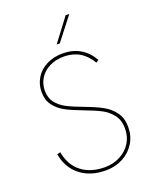

<svg xmlns="http://www.w3.org/2000/svg" viewBox="-164 -993 876 1091"><g transform="rotate(-20 274.0 -447.5)"><path d="M55 -175 75 -180Q89 -99 144.5 -56Q200 -13 285 -13Q336 -13 378 -35Q420 -57 443.5 -95Q467 -133 467 -181Q467 -232 441 -265Q415 -298 378 -317Q341 -336 274 -361Q215 -383 177.5 -403.5Q140 -424 116 -456.5Q92 -489 92 -537Q92 -584 115.5 -622Q139 -660 181.5 -681.5Q224 -703 279 -703Q339 -703 384 -676.5Q429 -650 458 -599L442 -588Q386 -684 279 -684Q230 -684 192 -665Q154 -646 133 -612.5Q112 -579 112 -538Q112 -495 134 -466Q156 -437 192 -418Q228 -399 290 -376Q355 -352 395.5 -329.5Q436 -307 461.5 -271.5Q487 -236 487 -183Q487 -129 460.5 -86Q434 -43 388 -18.5Q342 6 285 6Q191 6 130 -42.5Q69 -91 55 -175ZM370 -901H392L284 -762H265Z"/></g></svg>

Font: Hanken Grotesk Thin
Style: Regular
Weight: 100
Designer: Alfredo Marco Pradil
Foundry: Hanken Design Co.
Version: Version 3.014